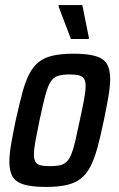

<svg xmlns="http://www.w3.org/2000/svg" viewBox="-20 -730 471 758"><path d="M162 8Q108 8 76 -1Q44 -10 30.5 -31.5Q17 -53 17 -92Q17 -121 24 -161.5Q31 -202 42 -255Q56 -318 68 -363Q80 -408 95.5 -438Q111 -468 133.5 -485.5Q156 -503 189 -510.5Q222 -518 270 -518Q324 -518 356 -509Q388 -500 401.5 -478.5Q415 -457 415 -418Q415 -390 408 -349Q401 -308 390 -255Q377 -192 364.5 -146.5Q352 -101 336.5 -71.5Q321 -42 298.5 -24.5Q276 -7 242.5 0.5Q209 8 162 8ZM178 -74Q201 -74 216.5 -77.5Q232 -81 243 -91.5Q254 -102 262 -122Q270 -142 277.5 -174.5Q285 -207 295 -255Q306 -305 312 -337.5Q318 -370 318 -390Q318 -410 311.5 -419.5Q305 -429 291.5 -432.5Q278 -436 254 -436Q225 -436 207.5 -430Q190 -424 179 -406Q168 -388 158.5 -352Q149 -316 136 -255Q126 -206 120 -173.5Q114 -141 114 -120Q114 -101 120 -91Q126 -81 140.5 -77.5Q155 -74 178 -74ZM260 -576 211 -705 212 -710H305L331 -581L330 -576Z"/></svg>

Font: Saira Condensed Medium
Style: Italic
Weight: 500
Width: 3
Italic angle: -12°
Designer: Hector Gatti with collaboration of the Omnibus-Type team
Foundry: Omnibus-Type
Version: Version 1.101